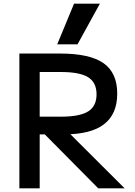

<svg xmlns="http://www.w3.org/2000/svg" viewBox="-20 -1020 729 1040"><path d="M85 0V-730H305Q466 -730 540.5 -678Q615 -626 615 -513Q615 -402 543.5 -347Q472 -292 326 -292H140V-388H310Q412 -388 457.5 -416.5Q503 -445 503 -509Q503 -573 457.5 -601.5Q412 -630 310 -630H195V0ZM512 0 181 -334H320L655 0ZM400 -780H290L381 -1000H521Z"/></svg>

Font: M PLUS 1 Medium
Style: Regular
Weight: 500
Designer: Coji Morishita
Foundry: UNDERFOREST DESIGN
Version: Version 1.001